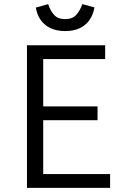

<svg xmlns="http://www.w3.org/2000/svg" viewBox="-20 -913 600 933"><path d="M111 0V-693H491V-626H190V-396H454V-329H190V-67H515V0ZM297 -762Q256 -762 226 -776Q196 -790 178 -815.5Q160 -841 154 -876L214 -893Q224 -862 242.5 -841Q261 -820 297 -820Q332 -820 351 -841.5Q370 -863 380 -893L439 -877Q433 -842 415 -816Q397 -790 367.5 -776Q338 -762 297 -762Z"/></svg>

Font: Ubuntu Sans Mono
Style: Regular
Weight: 400
Monospace: yes
Designer: Dalton Maag Ltd
Foundry: Dalton Maag Ltd
Version: Version 1.006